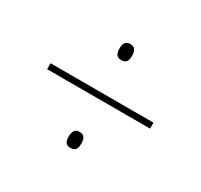

<svg xmlns="http://www.w3.org/2000/svg" viewBox="-98 -689 704 672"><g transform="rotate(30 253.5 -353.0)"><path d="M253 -498C275 -498 279 -512 279 -530C279 -548 275 -563 253 -563C233 -563 228 -548 228 -531C228 -513 233 -498 253 -498ZM45 -341H461V-365H45ZM253 -143C275 -143 279 -157 279 -175C279 -192 275 -208 253 -208C234 -208 228 -193 228 -175C228 -158 232 -143 253 -143Z"/></g></svg>

Font: Noto Sans Thai Looped SemiCondensed Thin
Style: Regular
Weight: 100
Width: 4
Designer: Sasikarn Vongin, Ben Mitchell
Foundry: The Fontpad Ltd
Version: Version 1.001